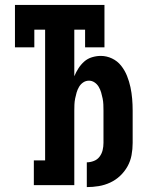

<svg xmlns="http://www.w3.org/2000/svg" viewBox="-20 -755 640 783"><path d="M334 8V-93Q348 -93 362.5 -98.5Q377 -104 386 -116Q395 -128 398.5 -142.5Q402 -157 402 -172V-304Q402 -316 401.5 -328.5Q401 -341 398.5 -353.5Q396 -366 392.5 -378Q389 -390 382.5 -401Q376 -412 365.5 -419Q355 -426 343 -426Q330 -426 319.5 -419Q309 -412 302.5 -401Q296 -390 292.5 -378Q289 -366 286.5 -353.5Q284 -341 283.5 -328.5Q283 -316 283 -304V0H118V-101H164V-634H120V-562H41V-735H406V-562H327V-634H283V-444Q290 -461 300 -476.5Q310 -492 323.5 -504Q337 -516 355 -521.5Q373 -527 391 -527Q415 -527 437 -516.5Q459 -506 474 -487Q489 -468 498 -445.5Q507 -423 512 -399.5Q517 -376 519 -352Q521 -328 521 -304V-172Q521 -147 516.5 -122.5Q512 -98 500 -76.5Q488 -55 470 -38Q452 -21 429.5 -10.5Q407 0 382.5 4Q358 8 334 8Z"/></svg>

Font: Iosevka Plex Etoile
Style: Bold
Weight: 700
Designer: Belleve Invis
Foundry: Belleve Invis
Version: Version 25.1.1; ttfautohint (v1.8.4)